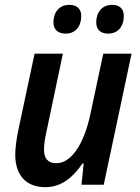

<svg xmlns="http://www.w3.org/2000/svg" viewBox="-20 -764 577 794"><path d="M428 -625C467 -625 492 -654 492 -698C492 -729 473 -744 444 -744C402 -744 378 -713 378 -672C378 -639 398 -625 428 -625ZM252 -625C291 -625 316 -654 316 -698C316 -729 296 -744 267 -744C225 -744 201 -713 201 -672C201 -639 222 -625 252 -625ZM168 10C235 10 284 -33 321 -88H326L317 0H409L524 -542H407L354 -293C327 -166 274 -89 213 -89C178 -89 162 -109 162 -145C162 -164 165 -188 171 -214L240 -542H123L54 -218C48 -185 43 -150 43 -125C43 -40 87 10 168 10Z"/></svg>

Font: Noto Sans SemiCondensed SemiBold
Style: Italic
Weight: 600
Width: 4
Italic angle: -12°
Designer: Monotype Design Team
Foundry: Monotype Imaging Inc.
Version: Version 2.013